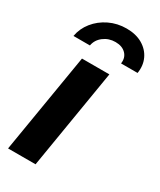

<svg xmlns="http://www.w3.org/2000/svg" viewBox="-190 -808 730 874"><g transform="rotate(30 175.5 -371.5)"><path d="M10.3 0 97.2 -522.5H241.2L154.8 0ZM205.6 -742.7Q254.4 -742.7 289.1 -722.7Q323.7 -702.6 339.8 -668.5Q356 -634.3 349.1 -592.3H262.2Q267.1 -623.5 247.6 -643.8Q228 -664.1 192.4 -664.1Q157.2 -664.1 130.6 -643.8Q104 -623.5 98.6 -592.3H12.2Q19.5 -634.3 46.9 -668.5Q74.2 -702.6 115.7 -722.7Q157.2 -742.7 205.6 -742.7Z"/></g></svg>

Font: Inter 28pt
Style: Bold Italic
Weight: 700
Italic angle: -9.3988°
Designer: Rasmus Andersson
Foundry: rsms
Version: Version 4.001;git-66647c0bb